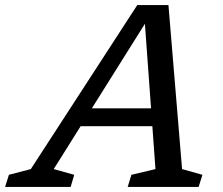

<svg xmlns="http://www.w3.org/2000/svg" viewBox="-83 -734 877 754"><path d="M206 -238.5 228.5 -308.5H568L544.5 -238.5ZM632 -70 712 -47.5 697 0H418.5L433 -47.5L527.5 -70L484.5 -662H499.5L128 -70L208.5 -47.5L194.5 0H-63L-48 -47.5L38 -70L456 -714H578.5Z"/></svg>

Font: Newsreader 7pt
Style: Italic
Weight: 400
Italic angle: -17°
Designer: Hugues Gentile
Foundry: Production Type
Version: Version 1.003